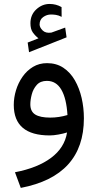

<svg xmlns="http://www.w3.org/2000/svg" viewBox="-20 -670 484 952"><path d="M170.9 -480Q154.3 -492.7 142.6 -509.3Q130.9 -525.9 130.9 -554.7Q130.9 -596.7 159.9 -623.5Q189 -650.4 226.1 -650.4Q258.3 -650.4 285.2 -634.8L285.6 -586.4Q270.5 -594.2 257.3 -596.2Q244.1 -598.1 232.9 -598.1Q211.9 -598.1 194.1 -585.4Q176.3 -572.8 176.3 -548.3Q176.8 -533.2 191.7 -518.8Q206.5 -504.4 233.9 -508.3Q234.9 -508.3 236.1 -508.8Q237.3 -509.3 238.8 -509.8L303.2 -533.2L310.1 -484.9L124 -411.1L117.2 -459ZM396 -83.5Q396 201.7 83 261.7L54.2 184.1Q166.5 162.6 233.4 112.5Q300.3 62.5 312.5 -13.2Q293.9 -7.3 269.5 -2.9Q245.1 1.5 226.6 1.5Q48.3 1.5 48.3 -149.9Q48.3 -186 59.3 -222.4Q70.3 -258.8 91.6 -289.3Q112.8 -319.8 143.6 -338.4Q174.3 -356.9 213.4 -356.9Q259.8 -356.9 294.2 -334Q328.6 -311 351.1 -272Q373.5 -232.9 384.8 -184.1Q396 -135.3 396 -83.5ZM229 -86.9Q272 -86.9 314.5 -99.6Q309.6 -181.6 284.2 -225.3Q258.8 -269 212.4 -269Q180.2 -269 162.4 -249Q144.5 -229 137.5 -201.9Q130.4 -174.8 130.4 -152.8Q130.4 -117.2 154.8 -102.1Q179.2 -86.9 229 -86.9Z"/></svg>

Font: Vazirmatn RD FD
Style: Regular
Weight: 400
Designer: Saber Rastikerdar
Foundry: Saber Rastikerdar
Version: Version 33.003